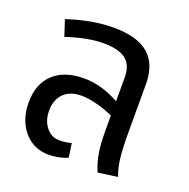

<svg xmlns="http://www.w3.org/2000/svg" viewBox="-109 -678 781 794"><g transform="rotate(20 281.5 -281.0)"><path d="M488 0 402 12Q386 -26 379.5 -64.5Q373 -103 373 -165V-228Q342 -243 302.5 -253.5Q263 -264 232 -264Q181 -264 153.5 -236Q126 -208 126 -160Q126 -117 149 -88Q172 -59 208 -59Q232 -59 260 -66L269 -5Q255 2 232 7Q209 12 185 12Q142 12 108 -10Q74 -32 54.5 -72Q35 -112 35 -164Q35 -245 83 -290Q131 -335 218 -335Q295 -335 373 -291V-395Q373 -451 341 -475Q309 -499 243 -499Q173 -499 81 -468L58 -538Q166 -574 260 -574Q365 -574 415 -530.5Q465 -487 465 -399V-189Q465 -117 470 -74.5Q475 -32 488 0Z"/></g></svg>

Font: FiraGOUPP
Style: Medium
Weight: 400
Designer: bBox Type
Foundry: bBox Type GmbH
Version: Version 1.001